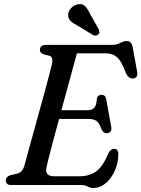

<svg xmlns="http://www.w3.org/2000/svg" viewBox="-20 -924 706 959"><path d="M384 0H35.5Q20.5 0 14.8 -6.5Q9 -13 9 -23Q9 -41.5 32 -49L63 -56Q78 -59.5 86.5 -68Q95 -76.5 101.5 -95.5Q105 -109 115 -145.2Q125 -181.5 138.8 -231.5Q152.5 -281.5 167.8 -336.8Q183 -392 197.5 -444.5Q212 -497 223 -538.8Q234 -580.5 239 -602Q248 -640 226.5 -645.5L199.5 -652Q191 -655 185.2 -660.2Q179.5 -665.5 179.5 -674Q179.5 -700 211.5 -700H539.5Q564 -700 580.8 -709.5Q597.5 -719 613 -719Q637 -719 642.5 -689.5L665 -565.5Q668.5 -550 662.5 -541.5Q656.5 -533 645.5 -532Q621 -529.5 607 -563.5Q587 -619 564.8 -638.2Q542.5 -657.5 510 -657.5H364Q356 -628.5 343.8 -583.2Q331.5 -538 316.8 -483.8Q302 -429.5 286.5 -373.5H418Q439.5 -373.5 450.8 -385.5Q462 -397.5 464 -432.5Q469.5 -450.5 486 -450.5Q507.5 -450.5 510.5 -428.5L535.5 -291Q538.5 -274.5 531.5 -266.8Q524.5 -259 514 -258.5Q496 -258.5 487 -278Q476 -310 461.8 -320Q447.5 -330 421.5 -330H275Q260 -274.5 246.8 -225Q233.5 -175.5 224.5 -139.8Q215.5 -104 212.5 -89Q201.5 -43.5 251 -43.5H375.5Q427.5 -43.5 461 -68.5Q494.5 -93.5 521 -157.5Q533 -181 549.5 -181Q571 -181 571 -153Q570.5 -109.5 553.2 -71Q536 -32.5 508 -8.8Q480 15 446.5 15Q431 15 417.5 7.5Q404 0 384 0ZM429 -856 474 -776.5Q476 -770 476.5 -763.8Q477 -757.5 471 -752Q459 -742 445 -749L364 -798Q343 -808.5 331.8 -820Q320.5 -831.5 320.5 -849.5Q320.5 -865.5 333 -881Q345.5 -896.5 366 -902Q390 -907.5 403.8 -894.2Q417.5 -881 429 -856Z"/></svg>

Font: Fraunces 9pt S050
Style: Italic
Weight: 400
Italic angle: -16°
Version: Version 1.000; ttfautohint (v1.8.3)